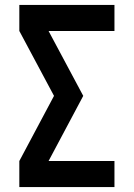

<svg xmlns="http://www.w3.org/2000/svg" viewBox="-20 -755 540 775"><path d="M58 0V-105L198 -368L58 -630V-735H442V-630H176L316 -368L176 -105H442V0Z"/></svg>

Font: Iosevka Term Curly Extrabold
Style: Regular
Weight: 800
Designer: Belleve Invis
Foundry: Belleve Invis
Version: Version 32.3.0